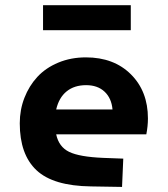

<svg xmlns="http://www.w3.org/2000/svg" viewBox="-20 -716 654 749"><path d="M147.9 -598.1V-695.8H490.2V-598.1ZM382.8 -100.1 460.9 -97.2 456.1 13.2 335 11.2Q187.5 9.3 122.3 -52Q57.1 -113.3 57.1 -234.9Q57.1 -287.6 75.2 -334.2Q93.3 -380.9 125.7 -416Q158.2 -451.2 207.3 -471.7Q256.3 -492.2 314.9 -492.2Q424.3 -492.2 490.7 -426Q557.1 -359.9 557.1 -253.9Q557.1 -224.6 550.8 -191.9H199.2Q209.5 -143.1 249.8 -123.5Q290 -104 382.8 -100.1ZM315.9 -383.8Q270 -383.8 240 -359.6Q210 -335.4 199.2 -289.1H418.9Q415 -333 387.9 -358.4Q360.8 -383.8 315.9 -383.8Z"/></svg>

Font: IntelOne Mono Bold
Style: Regular
Weight: 700
Designer: Fred Shallcrass
Foundry: Frere-Jones Type LLC
Version: Version 1.200;hotconv 1.1.0;makeotfexe 2.6.0;FJTRelease1.2